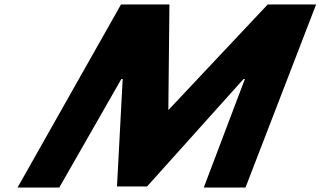

<svg xmlns="http://www.w3.org/2000/svg" viewBox="-20 -845 1444 865"><path d="M898 0H1086L1404.2 -825H1186.2L738.4 -349L743.3 -825H525.2L59 0H247L526.7 -489H532.7L507.1 -5H642.6L1077.2 -489H1083.3Z"/></svg>

Font: Hussar
Style: BdSuprExtOblFive
Weight: 700
Foundry: Cannot Into Space Fonts
Version: Version 2.00